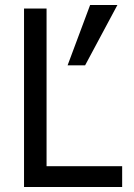

<svg xmlns="http://www.w3.org/2000/svg" viewBox="-20 -742 536 767"><path d="M320 -481H250L340 -722H449ZM468 5H76V-708H166V-78H468Z"/></svg>

Font: LXGW 975 Gothic SC
Style: Regular
Weight: 400
Version: Version 2.01;February 25, 2021